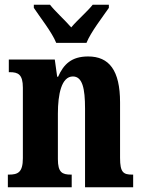

<svg xmlns="http://www.w3.org/2000/svg" viewBox="-20 -786 599 806"><path d="M216 -606H343C361 -651 411 -715 437 -753V-766H369C349 -740 303 -700 279 -671C254 -700 210 -740 190 -766H122V-753C147 -715 198 -651 216 -606ZM13 0H281V-53H278C241 -53 223 -62 223 -118V-309C223 -390 238 -465 286 -465C326 -465 337 -415 337 -330V0H539V-53H535C498 -53 484 -62 484 -123V-356C484 -491 438 -549 350 -549C280 -549 247 -516 224 -464H220L210 -536H17V-483H21C56 -483 76 -474 76 -418V-122C76 -62 55 -53 17 -53H13Z"/></svg>

Font: Noto Serif Tamil ExtraCondensed ExtraBold
Style: Regular
Weight: 800
Width: 2
Designer: Indian Type Foundry, Tom Grace, and the Monotype Design Team
Foundry: Monotype Imaging Inc.
Version: Version 2.004